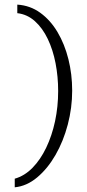

<svg xmlns="http://www.w3.org/2000/svg" viewBox="-20 -686 373 827"><path d="M43.5 120.8V83.7Q85.7 71.8 120.1 36.7Q154.5 1.5 179.1 -50Q203.8 -101.5 217.2 -164.1Q230.5 -226.7 230.5 -293.8Q230.5 -355.7 219.3 -413.6Q208.1 -471.5 185.7 -518.3Q163.3 -565.2 130.3 -594.8Q97.3 -624.4 54.5 -629.3V-666.1Q109.8 -662.6 153.5 -630.9Q197.3 -599.2 227.9 -547.5Q258.5 -495.9 274.7 -430.9Q290.9 -366 290.9 -295.7Q290.9 -221.8 272 -149.6Q253 -77.4 219 -18.4Q185 40.6 140 78.2Q95 115.9 43.5 120.8Z"/></svg>

Font: Alumni Sans SC Thin
Style: Regular
Weight: 100
Designer: Robert E. Leuschke
Foundry: Robert E. Leuschke
Version: Version 1.018